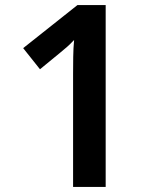

<svg xmlns="http://www.w3.org/2000/svg" viewBox="-20 -734 617 754"><path d="M395 0H267V-444Q267 -475 267.5 -510Q268 -545 271 -577Q256 -561 243.5 -550Q231 -539 215 -526L137 -462L71 -545L284 -714H395Z"/></svg>

Font: Noto Sans Meetei Mayek SemiBold
Style: Regular
Weight: 600
Designer: Monotype Design Team and Neelakash Kshetrimayum
Foundry: Monotype Imaging Inc.
Version: Version 2.002; ttfautohint (v1.8.4.7-5d5b)